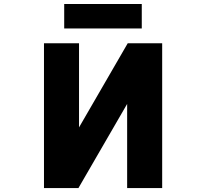

<svg xmlns="http://www.w3.org/2000/svg" viewBox="-20 -952 1040 974"><path d="M802.7 2H625V-424.8L377.9 2H203.1V-732.4H380.9V-305.7L627.9 -732.4H802.7ZM305.7 -807.6V-931.6H699.2V-807.6Z"/></svg>

Font: Gen Shin Gothic Monospace Heavy
Style: Bold
Weight: 800
Designer: [Source Han Sans]
Ryoko NISHIZUKA  (kana & ideographs); Paul D. Hunt (Latin, Greek & Cyrillic); Wenlong ZHANG  (bopomofo
Version: Version 1.002.20150607